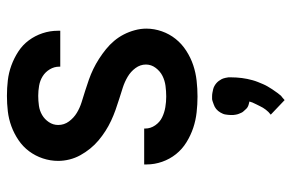

<svg xmlns="http://www.w3.org/2000/svg" viewBox="-160 -408 821 540"><g transform="rotate(-90 250.0 -137.5)"><path d="M249 8Q227 8 204.5 5.5Q182 3 161 -4Q140 -11 120.5 -23Q101 -35 87 -52.5Q73 -70 65.5 -91.5Q58 -113 58 -135V-142H159V-139Q159 -124 168 -111Q177 -98 190.5 -91.5Q204 -85 219 -82.5Q234 -80 249 -80Q264 -80 279 -82Q294 -84 307 -90.5Q320 -97 329.5 -109.5Q339 -122 339 -137Q339 -153 329 -166.5Q319 -180 304.5 -188.5Q290 -197 274.5 -202Q259 -207 243 -212Q227 -217 211.5 -222.5Q196 -228 181 -235Q166 -242 152 -251Q138 -260 125.5 -270.5Q113 -281 102.5 -294Q92 -307 84 -321.5Q76 -336 72 -352Q68 -368 68 -384Q68 -406 75 -427Q82 -448 95 -465.5Q108 -483 126.5 -495.5Q145 -508 165.5 -515.5Q186 -523 207.5 -525.5Q229 -528 251 -528Q273 -528 294.5 -525.5Q316 -523 336.5 -515.5Q357 -508 375.5 -496Q394 -484 407 -466.5Q420 -449 427 -428Q434 -407 434 -385V-378H333V-381Q333 -395 325.5 -407.5Q318 -420 306 -427.5Q294 -435 279.5 -437.5Q265 -440 251 -440Q237 -440 223 -438Q209 -436 197 -429Q185 -422 177 -410Q169 -398 169 -384Q169 -367 179 -353.5Q189 -340 203 -331.5Q217 -323 233 -318Q249 -313 265 -308Q281 -303 296.5 -297.5Q312 -292 326.5 -285Q341 -278 355 -269Q369 -260 382 -249.5Q395 -239 405.5 -226.5Q416 -214 423.5 -199.5Q431 -185 435.5 -168.5Q440 -152 440 -136Q440 -114 432.5 -92.5Q425 -71 411 -53.5Q397 -36 377.5 -23.5Q358 -11 337 -4Q316 3 293.5 5.5Q271 8 249 8ZM239 253 198 214Q202 211 205.5 207.5Q209 204 212 200Q215 196 217.5 192Q220 188 222 183.5Q224 179 227 173.5Q230 168 231 165L232 163L235 154Q231 153 227 152Q223 151 219.5 149Q216 147 213.5 144Q211 141 208 138Q205 135 203.5 131.5Q202 128 200.5 124.5Q199 121 198 115.5Q197 110 197 108V102Q197 98 197.5 94Q198 90 198.5 86.5Q199 83 200.5 79.5Q202 76 204 72.5Q206 69 208.5 66Q211 63 214 60.5Q217 58 220 56.5Q223 55 227 53.5Q231 52 235.5 50.5Q240 49 242 49H250Q255 49 260 50Q265 51 269.5 52Q274 53 278.5 55.5Q283 58 286.5 61Q290 64 293 68Q296 72 298 76Q300 80 301.5 86.5Q303 93 303 95V102Q303 110 302.5 117.5Q302 125 301 133Q300 141 298.5 148Q297 155 295 162.5Q293 170 290 177.5Q287 185 284 192Q281 199 277.5 205Q274 211 269.5 218Q265 225 259 233Q253 241 251 243L247 246Z"/></g></svg>

Font: Iosevka Term Semibold
Style: Regular
Weight: 600
Monospace: yes
Designer: Belleve Invis
Foundry: Belleve Invis
Version: Version 31.4.0